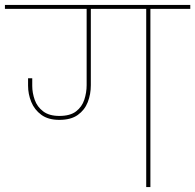

<svg xmlns="http://www.w3.org/2000/svg" viewBox="-55 -760 793 780"><path d="M556 0H539V-724H-35V-740H718V-724H556ZM186 -273Q141 -273 113 -293.5Q85 -314 72 -346Q59 -378 59 -412Q59 -420 59 -427.5Q59 -435 59 -442H76V-411Q76 -383 86 -354.5Q96 -326 120.5 -307.5Q145 -289 186 -289Q230 -289 254 -307.5Q278 -326 287.5 -355Q297 -384 297 -414V-732H314V-414Q314 -377 301.5 -345Q289 -313 261 -293Q233 -273 186 -273Z"/></svg>

Font: Poppins Devanagari Thin
Style: Regular
Weight: 100
Designer: Ninad Kale (Devanagari), Jonny Pinhorn (Latin)
Foundry: Indian Type Foundry
Version: 4.005